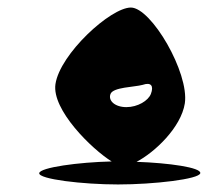

<svg xmlns="http://www.w3.org/2000/svg" viewBox="-20 -733 589 509"><path d="M84 -274C82 -258 199 -244 293 -244C387 -244 509 -258 511 -274C513 -289 428 -301 342 -304C390 -329 460 -395 470 -459C482 -540 381 -713 327 -713C273 -713 139 -590 127 -510C117 -442 223 -338 276 -305C188 -303 86 -289 84 -274ZM273 -484C280 -502 336 -502 358 -508C381 -516 388 -505 380 -484C373 -466 345 -449 315 -449C285 -449 266 -466 273 -484Z"/></svg>

Font: Ampere
Style: SuCndIta
Weight: 400
Version: Version 1